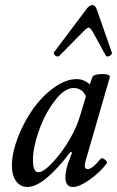

<svg xmlns="http://www.w3.org/2000/svg" viewBox="-20 -724 461 757"><path d="M212.9 -502.9Q208.5 -500 202.9 -502Q197.3 -503.9 193.8 -509.5Q190.4 -515.1 193.8 -519L320.8 -688Q332 -704.1 345.2 -704.1Q355.5 -704.1 361.8 -686L420.9 -517.1Q422.9 -512.7 417.5 -507.6Q412.1 -502.4 406 -501.5Q399.9 -500.5 397 -504.9L344.2 -601.1Q335 -615.2 330.1 -615.2Q324.2 -615.2 311 -602.1ZM87.9 13.2Q60.1 13.2 43.5 -9.8Q26.9 -32.7 26.9 -70.8Q26.9 -120.1 49.8 -180.4Q72.8 -240.7 108.4 -291.7Q144 -342.8 191.2 -377.4Q238.3 -412.1 282.2 -412.1Q311.5 -412.1 334 -391.1L344.2 -419.9Q348.1 -430.7 378.9 -432.1Q407.7 -433.1 412.6 -423.8Q413.6 -421.9 413.1 -419.9L318.8 -94.2Q314 -77.6 314 -70.8Q314 -64.5 317.1 -60.8Q320.3 -57.1 325.2 -57.1Q343.8 -57.1 377 -98.1Q381.8 -104 393.3 -95Q404.8 -85.9 400.9 -80.1Q375 -44.9 334 -15.9Q293 13.2 268.1 13.2Q237.8 13.2 237.8 -24.9Q237.8 -47.4 248 -80.1L264.2 -122.1L257.8 -125Q152.8 13.2 87.9 13.2ZM131.8 -44.9Q151.9 -44.9 189.7 -85.7Q227.5 -126.5 257.8 -180.2Q282.7 -223.6 295.9 -268.1L318.8 -344.2Q304.2 -377 270 -377Q233.9 -377 195.3 -325.9Q156.7 -274.9 133.3 -208.5Q109.9 -142.1 109.9 -92.8Q109.9 -44.9 131.8 -44.9Z"/></svg>

Font: Junicode SmCond Medium
Style: Italic
Weight: 500
Width: 4
Italic angle: -11°
Designer: Peter S. Baker
Version: Version 2.206